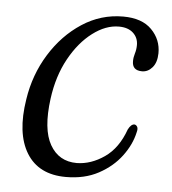

<svg xmlns="http://www.w3.org/2000/svg" viewBox="-41 -490 480 537"><g transform="rotate(5 199.0 -221.5)"><path d="M274.5 -423Q237.5 -423 200.8 -395.2Q164 -367.5 137 -318.5Q110 -269.5 101.5 -205.5Q90 -119 114.8 -75.8Q139.5 -32.5 190 -32.5Q230 -33 267.5 -59Q305 -85 324 -138.5Q332 -154 341.5 -154Q346.5 -153.5 349.5 -148.2Q352.5 -143 349.5 -132.5Q342 -98 317.8 -65.5Q293.5 -33 254.5 -12Q215.5 9 163 9Q86.5 9 52.5 -46.2Q18.5 -101.5 34 -198Q44.5 -267.5 80.2 -325.2Q116 -383 168.8 -417.5Q221.5 -452 284 -452Q337 -452 364.2 -424.2Q391.5 -396.5 391 -358Q390.5 -332 378.2 -318Q366 -304 349.5 -304Q321.5 -304 322 -330.5Q322 -341 325.5 -352.2Q329 -363.5 329 -376Q329 -396.5 314.5 -409.8Q300 -423 274.5 -423Z"/></g></svg>

Font: Fraunces 72pt Soft Light
Style: Italic
Weight: 300
Italic angle: -16°
Version: Version 1.000;[b76b70a41]